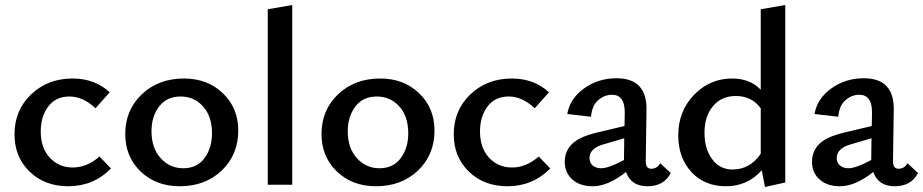

<svg xmlns="http://www.w3.org/2000/svg" viewBox="-20 -739 3692 768"><path d="M253 6Q159 6 98.5 -52.5Q38 -111 38 -202Q38 -298 104.5 -361.5Q171 -425 271 -425Q358 -425 419 -370L362 -306Q312 -353 258 -353Q203 -353 173 -313Q143 -273 143 -213Q143 -147 179.5 -108Q216 -69 271 -69Q328 -69 378 -113L424 -65Q354 6 253 6Z M699 6Q604 6 542.5 -53Q481 -112 481 -203Q481 -299 547.5 -362Q614 -425 716 -425Q810 -425 871.5 -366Q933 -307 933 -217Q933 -120 867 -57Q801 6 699 6ZM713 -66Q768 -66 798 -106.5Q828 -147 828 -206Q828 -273 792.5 -313Q757 -353 702 -353Q647 -353 616.5 -313Q586 -273 586 -214Q586 -147 622.5 -106.5Q659 -66 713 -66Z M1051 0V-702L1149 -719V0Z M1484 6Q1389 6 1327.5 -53Q1266 -112 1266 -203Q1266 -299 1332.5 -362Q1399 -425 1501 -425Q1595 -425 1656.5 -366Q1718 -307 1718 -217Q1718 -120 1652 -57Q1586 6 1484 6ZM1498 -66Q1553 -66 1583 -106.5Q1613 -147 1613 -206Q1613 -273 1577.5 -313Q1542 -353 1487 -353Q1432 -353 1401.5 -313Q1371 -273 1371 -214Q1371 -147 1407.5 -106.5Q1444 -66 1498 -66Z M2010 6Q1916 6 1855.5 -52.5Q1795 -111 1795 -202Q1795 -298 1861.5 -361.5Q1928 -425 2028 -425Q2115 -425 2176 -370L2119 -306Q2069 -353 2015 -353Q1960 -353 1930 -313Q1900 -273 1900 -213Q1900 -147 1936.5 -108Q1973 -69 2028 -69Q2085 -69 2135 -113L2181 -65Q2111 6 2010 6Z M2621 -86 2663 -47Q2636 6 2570 6Q2504 6 2484 -51Q2412 6 2351 6Q2300 6 2269.5 -21Q2239 -48 2239 -92Q2239 -134 2268 -163Q2297 -192 2369 -209L2478 -235L2479 -287Q2480 -360 2428 -360Q2398 -360 2373 -338.5Q2348 -317 2344 -272L2249 -283Q2260 -345 2316.5 -385.5Q2373 -426 2446 -426Q2568 -426 2566 -300L2563 -94Q2563 -64 2585 -64Q2608 -64 2621 -86ZM2384 -66Q2415 -66 2476 -99V-111L2477 -186L2392 -161Q2338 -145 2338 -107Q2338 -88 2351 -77Q2364 -66 2384 -66Z M3023 -702 3121 -719V-9L3040 9L3027 -58Q2970 6 2884 6Q2798 6 2745.5 -51Q2693 -108 2693 -198Q2693 -294 2756 -359.5Q2819 -425 2909 -425Q2980 -425 3023 -380ZM2910 -61Q2980 -61 3023 -124V-306Q2987 -355 2923 -355Q2866 -355 2832 -314.5Q2798 -274 2798 -208Q2798 -144 2828.5 -102.5Q2859 -61 2910 -61Z M3610 -86 3652 -47Q3625 6 3559 6Q3493 6 3473 -51Q3401 6 3340 6Q3289 6 3258.5 -21Q3228 -48 3228 -92Q3228 -134 3257 -163Q3286 -192 3358 -209L3467 -235L3468 -287Q3469 -360 3417 -360Q3387 -360 3362 -338.5Q3337 -317 3333 -272L3238 -283Q3249 -345 3305.5 -385.5Q3362 -426 3435 -426Q3557 -426 3555 -300L3552 -94Q3552 -64 3574 -64Q3597 -64 3610 -86ZM3373 -66Q3404 -66 3465 -99V-111L3466 -186L3381 -161Q3327 -145 3327 -107Q3327 -88 3340 -77Q3353 -66 3373 -66Z"/></svg>

Font: EauTest Semibold
Style: Regular
Weight: 600
Designer: Christian Thalmann (Catharsis Fonts)
Version: Version 0.001;PS 000.001;hotconv 1.0.88;makeotf.lib2.5.64775